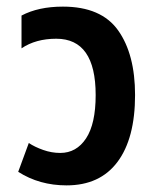

<svg xmlns="http://www.w3.org/2000/svg" viewBox="-20 -548 475 580"><path d="M181 12Q282 12 335 -59Q388 -130 388 -261Q388 -384 337 -456Q286 -528 170 -528Q96 -528 45 -501V-402Q88 -431 150 -431Q269 -431 269 -261Q269 -174 240 -130Q211 -86 162 -86Q136 -86 110.5 -95Q85 -104 67 -116L35 -29Q99 12 181 12Z"/></svg>

Font: Noto Sans Thai UI Condensed Semi
Style: Regular
Weight: 600
Width: 3
Designer: Monotype Design Team
Foundry: Monotype Imaging Inc.
Version: Version 1.901